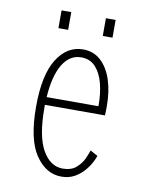

<svg xmlns="http://www.w3.org/2000/svg" viewBox="-77 -709 605 778"><g transform="rotate(10 225.0 -320.0)"><path d="M228.5 11Q165.5 11 122.2 -52.2Q79 -115.5 79 -251Q79 -381 120 -446.5Q161 -512 227 -512Q270.5 -512 300.5 -484.2Q330.5 -456.5 345.8 -409.2Q361 -362 361 -303.5Q361 -294 360.8 -283.5Q360.5 -273 360 -264H113Q113 -257.5 113 -251Q113 -135 145 -78.5Q177 -22 228.5 -22Q263.5 -22 284 -40Q304.5 -58 314.2 -80Q324 -102 327.5 -114L358.5 -97Q355.5 -87 346.2 -69.2Q337 -51.5 321 -33Q305 -14.5 282.2 -1.8Q259.5 11 228.5 11ZM225 -479Q178 -479 149.2 -432Q120.5 -385 114.5 -296H327.5V-304Q327.5 -349 317.2 -389Q307 -429 284.5 -454Q262 -479 225 -479ZM113 -652.5H153V-579.5H113ZM295.5 -652.5H335.5V-579.5H295.5Z"/></g></svg>

Font: Trispace Condensed Thin
Style: Regular
Weight: 100
Width: 3
Designer: Tyler Finck
Foundry: Etcetera Type Company
Version: Version 1.210; ttfautohint (v1.8.3)